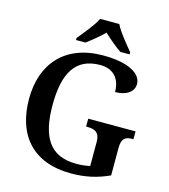

<svg xmlns="http://www.w3.org/2000/svg" viewBox="-134 -1036 1015 1152"><g transform="rotate(15 374.0 -460.5)"><path d="M237 -784V-771H295C327 -793 373 -832 403 -861C433 -832 480 -793 512 -771H570V-784C539 -822 484 -886 463 -931H344C323 -886 268 -822 237 -784ZM415 10C504 10 577 -7 651 -41V-211C651 -270 674 -285 714 -285H724V-334H430V-285H440C485 -285 515 -270 515 -215V-63C490 -57 460 -54 430 -54C264 -54 202 -162 202 -358C202 -554 262 -664 417 -664C507 -664 544 -604 544 -530C616 -530 659 -564 659 -610C659 -674 579 -724 420 -724C181 -724 56 -574 56 -358C56 -137 173 10 415 10Z"/></g></svg>

Font: Noto Serif SemiBold
Style: Regular
Weight: 600
Designer: Monotype Design Team
Foundry: Monotype Imaging Inc.
Version: Version 2.013